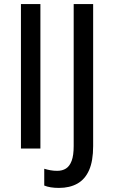

<svg xmlns="http://www.w3.org/2000/svg" viewBox="-20 -734 561 949"><path d="M83.5 0V-713.9H179.7V0ZM271.5 194.8Q249.5 194.8 231.2 191.9Q212.9 189 198.7 183.1V100.1Q212.9 104.5 228.8 107.4Q244.6 110.4 262.7 110.4Q288.1 110.4 306.2 98.9Q324.2 87.4 334.2 60.8Q344.2 34.2 344.2 -12.2V-713.9H440.4V-12.2Q440.4 61.5 420.4 106.9Q400.4 152.3 362.3 173.6Q324.2 194.8 271.5 194.8Z"/></svg>

Font: Open Sans SemiCondensed Medium
Style: Regular
Weight: 500
Width: 4
Designer: Monotype Design Team
Foundry: Monotype Imaging Inc.
Version: Version 3.000